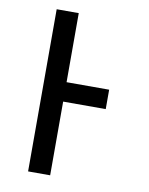

<svg xmlns="http://www.w3.org/2000/svg" viewBox="-83 -796 666 857"><g transform="rotate(10 250.0 -367.5)"><path d="M104 0V-735H204V-422H397V-334H204V0Z"/></g></svg>

Font: Iosevka Semibold
Style: Regular
Weight: 600
Monospace: yes
Designer: Belleve Invis
Foundry: Belleve Invis
Version: Version 33.2.3; ttfautohint (v1.8.4)